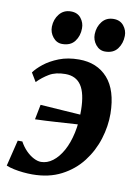

<svg xmlns="http://www.w3.org/2000/svg" viewBox="-88 -835 653 903"><g transform="rotate(10 238.5 -383.0)"><path d="M254 -560.5Q340 -560.5 390.8 -503.8Q441.5 -447 443 -335Q443.5 -275 424.5 -214Q405.5 -153 366.5 -102.2Q327.5 -51.5 268.2 -20.8Q209 10 129.5 10Q109.5 10 86.2 7.8Q63 5.5 41.8 1Q20.5 -3.5 5 -10L35.5 -134.5H57.5Q70.5 -110.5 88.2 -92.5Q106 -74.5 125 -64.8Q144 -55 160 -55Q189.5 -55 216 -75Q242.5 -95 262.8 -131.5Q283 -168 294 -218.2Q305 -268.5 304 -328Q303 -407.5 278 -444.8Q253 -482 202.5 -482Q156 -482 125.8 -464Q95.5 -446 70.5 -420.5L45.5 -462Q59.5 -482 88 -504.8Q116.5 -527.5 158.2 -544Q200 -560.5 254 -560.5ZM98 -247.5 112 -319Q167 -315 218.2 -311.8Q269.5 -308.5 328 -304.5L317.5 -260Q252.5 -256 199.8 -252.5Q147 -249 98 -247.5ZM162 -618.5Q135.5 -618.5 117.8 -640.5Q100 -662.5 100.5 -690.5Q101.5 -726 122 -751.2Q142.5 -776.5 177 -776.5Q208.5 -776.5 225.2 -755Q242 -733.5 241.5 -707Q241.5 -671 221.8 -644.8Q202 -618.5 162 -618.5ZM366.5 -618.5Q340 -618.5 322.2 -640.5Q304.5 -662.5 305 -690.5Q306 -726 326 -751.2Q346 -776.5 381 -776.5Q412 -776.5 429.2 -755Q446.5 -733.5 446 -707Q445.5 -671 425.8 -644.8Q406 -618.5 366.5 -618.5Z"/></g></svg>

Font: Merriweather 36pt
Style: Bold Italic
Weight: 700
Italic angle: -7.8°
Version: Version 2.101